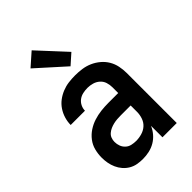

<svg xmlns="http://www.w3.org/2000/svg" viewBox="-230 -861 960 960"><g transform="rotate(-45 250.0 -381.0)"><path d="M193 8Q174 8 154.5 4.5Q135 1 118 -9Q101 -19 88 -34Q75 -49 67 -67Q59 -85 55.5 -104Q52 -123 52 -143Q52 -169 58.5 -194.5Q65 -220 81 -241Q97 -262 119 -276.5Q141 -291 166 -299Q191 -307 217 -310Q243 -313 269 -313H339V-354Q339 -372 333.5 -389Q328 -406 314.5 -418Q301 -430 283.5 -435Q266 -440 249 -440Q232 -440 216 -436.5Q200 -433 187 -423.5Q174 -414 166.5 -399Q159 -384 159 -368Q159 -368 159 -368Q159 -368 159 -368H58Q58 -368 58 -368Q58 -368 58 -368Q58 -391 65 -414Q72 -437 85 -456.5Q98 -476 116.5 -490Q135 -504 157 -513Q179 -522 202 -525Q225 -528 249 -528Q273 -528 297.5 -524.5Q322 -521 344.5 -511Q367 -501 386 -485Q405 -469 417.5 -448Q430 -427 435 -402.5Q440 -378 440 -354V0H339V-81Q330 -60 315 -42.5Q300 -25 280.5 -13.5Q261 -2 238.5 3Q216 8 193 8ZM233 -80Q254 -80 274.5 -86Q295 -92 310 -105.5Q325 -119 332 -139Q339 -159 339 -180V-225H269Q256 -225 243 -224Q230 -223 217.5 -220Q205 -217 193.5 -212Q182 -207 172 -198.5Q162 -190 157.5 -178Q153 -166 153 -153Q153 -137 158.5 -122.5Q164 -108 175.5 -97.5Q187 -87 202.5 -83.5Q218 -80 233 -80ZM265 -576 116 -710 184 -770 319 -624Z"/></g></svg>

Font: Zed Mono Semibold
Style: Regular
Weight: 600
Monospace: yes
Designer: Belleve Invis
Foundry: Belleve Invis
Version: Version 1.0.0; ttfautohint (v1.8.4)